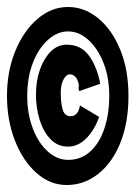

<svg xmlns="http://www.w3.org/2000/svg" viewBox="-20 -547 390 550"><path d="M171 -17Q123 -17 84 -52Q45 -87 22.5 -145Q0 -203 0 -272Q0 -342 23.5 -400Q47 -458 87 -492.5Q127 -527 175 -527Q222 -527 261.5 -494.5Q301 -462 324.5 -404.5Q348 -347 348 -272Q348 -196 325 -138.5Q302 -81 261.5 -49Q221 -17 171 -17ZM175 -89Q212 -89 238.5 -113Q265 -137 279 -179Q293 -221 293 -273Q293 -324 277 -365.5Q261 -407 234 -432Q207 -457 175 -457Q144 -457 117 -432.5Q90 -408 74 -366.5Q58 -325 58 -272Q58 -221 74 -179Q90 -137 117 -113Q144 -89 175 -89ZM175 -127Q145 -127 124.5 -148.5Q104 -170 93.5 -204Q83 -238 83 -276Q83 -316 94.5 -348Q106 -380 125.5 -399.5Q145 -419 171 -419Q213 -419 236 -386Q259 -353 267 -307L207 -286Q204 -294 205.5 -299Q207 -304 202 -317Q195 -334 179 -334Q170 -334 162 -319.5Q154 -305 154 -280Q154 -253 159.5 -233.5Q165 -214 182 -214Q204 -214 209 -245L264 -212Q251 -175 227.5 -151Q204 -127 175 -127Z"/></svg>

Font: Inconsolata ExtraCondensed Black
Style: Regular
Weight: 900
Width: 2
Monospace: yes
Designer: Raph Levien, Cyreal, Brenton Simpson
Foundry: Raph Levien, Cyreal, Google
Version: Version 3.001; ttfautohint (v1.8.2.53-6de2)